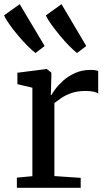

<svg xmlns="http://www.w3.org/2000/svg" viewBox="-44 -896 512 916"><path d="M36.5 0V-48.5L110.5 -55.5V-477.5L39 -494.5V-549L176.5 -566.5H179.5L201 -549.5V-530.5L198.5 -442.5H201Q205.5 -450.5 219.5 -470Q233.5 -489.5 257 -510.8Q280.5 -532 313.5 -547.2Q346.5 -562.5 388 -562.5Q402.5 -562.5 411 -561Q419.5 -559.5 424.5 -557.5V-450Q419 -454.5 404 -458.2Q389 -462 365 -462Q324.5 -462 296 -451.8Q267.5 -441.5 248.2 -428.2Q229 -415 215.5 -404.5V-56L341 -47.5V0ZM125 -643.5Q110 -654.5 88 -676.5Q66 -698.5 43.2 -725.5Q20.5 -752.5 1.8 -778.5Q-17 -804.5 -24.5 -823L50 -876L169 -676.5L126 -643.5ZM323 -643.5Q308.5 -654.5 287 -676.2Q265.5 -698 243 -725Q220.5 -752 201.8 -778Q183 -804 174.5 -822.5L249.5 -876L367.5 -676.5L324 -643.5Z"/></svg>

Font: Merriweather 20pt
Style: Regular
Weight: 400
Version: Version 2.100